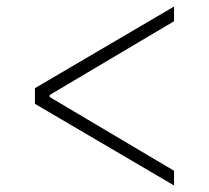

<svg xmlns="http://www.w3.org/2000/svg" viewBox="-20 -578 640 588"><path d="M87 -260V-308L513 -558V-513L132 -287V-281L513 -55V-10Z"/></svg>

Font: IBM Plex Serif Light
Style: Regular
Weight: 300
Designer: Mike Abbink, Paul van der Laan, Pieter van Rosmalen
Foundry: Bold Monday
Version: Version 3.001